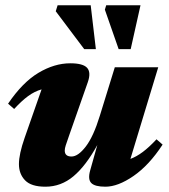

<svg xmlns="http://www.w3.org/2000/svg" viewBox="-20 -690 637 725"><path d="M320.5 -46.5 347.5 -142.5Q304.5 -64 257.5 -24.5Q210.5 15 151.5 15Q98 15 74.8 -9Q51.5 -33 51.5 -70.5Q51.5 -108 73 -169.5L137 -352.5Q110.5 -345 86.2 -327.2Q62 -309.5 33.5 -278.5L10.5 -298.5Q65 -379 125.2 -415Q185.5 -451 245.5 -451Q293.5 -451 309 -433.8Q324.5 -416.5 311.5 -379.5L240 -175.5Q232 -152.5 228.2 -141Q224.5 -129.5 224.5 -121.5Q224.5 -99 250 -99Q275 -99 304 -136.8Q333 -174.5 357 -253L413.5 -436H577.5L472.5 -90Q495.5 -98.5 519.2 -116.2Q543 -134 571 -164L594 -144Q543 -66 484.2 -25.5Q425.5 15 378 15Q338.5 15 324.8 1.2Q311 -12.5 320.5 -46.5ZM342 -504.5H298L190.5 -647.5L197.5 -670H322.5ZM473.5 -504.5H428L376 -653.5L381 -670H510.5Z"/></svg>

Font: Newsreader 16pt ExtraBold
Style: Italic
Weight: 800
Italic angle: -17°
Designer: Hugues Gentile
Foundry: Production Type
Version: Version 1.003; ttfautohint (v1.8.3)